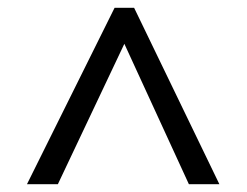

<svg xmlns="http://www.w3.org/2000/svg" viewBox="-20 -739 632 491"><path d="M273 -719H323L541 -268H463L298 -627L128 -268H49Z"/></svg>

Font: ukannada85
Style: Book
Weight: 400
Designer: Jelle Bosma - Monotype Design Team
Foundry: Monotype Imaging Inc.
Version: Version 2.003